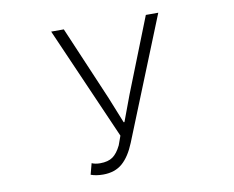

<svg xmlns="http://www.w3.org/2000/svg" viewBox="-80 -833 1160 950"><g transform="rotate(-10 500.0 -358.5)"><path d="M364.3 12.7Q329.1 12.7 302.7 2.9L317.4 -52.7Q335 -44.9 359.4 -44.9Q399.4 -44.9 422.9 -61.5Q446.3 -78.1 464.8 -116.2L481.4 -162.1L233.4 -728.5H296.9L456.1 -355.5L508.8 -224.6H512.7L561.5 -355.5L709 -728.5H771.5L525.4 -118.2Q499 -52.7 461.4 -20Q423.8 12.7 364.3 12.7Z"/></g></svg>

Font: Gen Shin Gothic Monospace Light
Style: Regular
Weight: 300
Designer: [Source Han Sans]
Ryoko NISHIZUKA  (kana & ideographs); Paul D. Hunt (Latin, Greek & Cyrillic); Wenlong ZHANG  (bopomofo
Version: Version 1.002.20150607